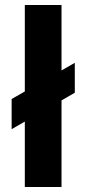

<svg xmlns="http://www.w3.org/2000/svg" viewBox="-20 -749 346 769"><path d="M79.4 -729H226.4V0H79.4ZM26.6 -352.4 279.6 -497.4V-377.6L26.6 -231.6Z"/></svg>

Font: Mona Sans VF XLt
Style: Regular
Weight: 200
Designer: Deni Anggara
Foundry: GitHub
Version: Version 2.000;Glyphs 3.2.3 (3260)